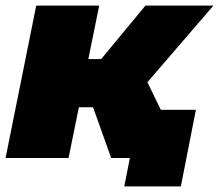

<svg xmlns="http://www.w3.org/2000/svg" viewBox="-22 -567 786 689"><path d="M507 -272 639 0H377L312 -182H261L224 0H-2L108 -547H334L295 -355H341L500 -547H744ZM681 -173 627 102H424L444 0H377L411 -173Z"/></svg>

Font: Montserrat Alternates Black
Style: Italic
Weight: 900
Italic angle: -11.3°
Designer: Julieta Ulanovsky
Foundry: Julieta Ulanovsky
Version: Version 7.200